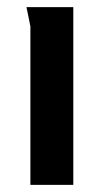

<svg xmlns="http://www.w3.org/2000/svg" viewBox="-20 -517 291 537"><path d="M65 -443V0H185V-497H54C55 -492 65 -445 65 -443Z"/></svg>

Font: Rosario
Style: Bold
Weight: 700
Designer: Hector Gatti
Foundry: Omnibus Type
Version: Version 1.100